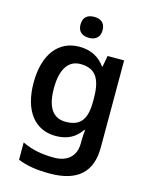

<svg xmlns="http://www.w3.org/2000/svg" viewBox="-142 -839 909 1168"><g transform="rotate(15 312.5 -255.5)"><path d="M304 -751C265 -751 234 -734 234 -685C234 -637 265 -619 304 -619C341 -619 373 -637 373 -685C373 -734 341 -751 304 -751ZM264 -552C132 -552 50 -447 50 -270C50 -91 132 10 263 10C337 10 389 -20 422 -71H427C425 -53 423 -20 423 -4V14C423 93 373 140 287 140C206 140 143 126 86 98V207C141 230 205 240 287 240C464 240 547 160 547 6V-542H443L430 -472H426C390 -523 336 -552 264 -552ZM297 -452C391 -452 429 -396 429 -271V-250C429 -138 391 -89 299 -89C219 -89 178 -149 178 -268C178 -387 220 -452 297 -452Z"/></g></svg>

Font: Noto Sans Syriac SemiBold
Style: Regular
Weight: 600
Designer: Patrick Giasson and the Monotype Design Team
Foundry: Monotype Imaging Inc.
Version: Version 3.000